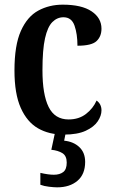

<svg xmlns="http://www.w3.org/2000/svg" viewBox="-20 -567 488 823"><path d="M253 10Q190 10 143 -17Q96 -44 69 -104.5Q42 -165 42 -265Q42 -373 69.5 -434.5Q97 -496 144 -521.5Q191 -547 249 -547Q330 -547 372.5 -518.5Q415 -490 415 -444Q415 -411 394 -391Q373 -371 312 -371Q312 -421 299.5 -457Q287 -493 252 -493Q225 -493 204.5 -472.5Q184 -452 173 -403Q162 -354 162 -266Q162 -162 188.5 -108.5Q215 -55 274 -55Q318 -55 348.5 -78.5Q379 -102 394 -136Q415 -121 415 -94Q415 -71 399 -47Q383 -23 347.5 -6.5Q312 10 253 10ZM225 236Q212 236 190.5 233.5Q169 231 153 225V174Q187 182 211 182Q236 182 251 170.5Q266 159 266 130Q266 101 247.5 89.5Q229 78 200 75L218 -9H264L255 36Q295 40 320 63.5Q345 87 345 127Q345 180 312 208Q279 236 225 236Z"/></svg>

Font: Noto Serif Condensed SemiBold
Style: Regular
Weight: 600
Width: 3
Designer: Monotype Design Team
Foundry: Monotype Imaging Inc.
Version: Version 2.013